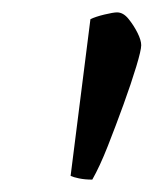

<svg xmlns="http://www.w3.org/2000/svg" viewBox="-20 -725 248 310"><path d="M129 -435Q117 -435 107.5 -437Q98 -439 94 -441L126 -694Q134 -698 148.5 -701.5Q163 -705 169 -705Q179 -705 187.5 -694.5Q196 -684 202 -672Q208 -660 208 -652Q208 -644 200 -617.5Q192 -591 179.5 -556.5Q167 -522 154 -489Q141 -456 129 -435Z"/></svg>

Font: Texturina 12pt
Style: Italic
Weight: 400
Italic angle: -11°
Designer: Guillermo Torres Carreño
Foundry: Omnibus-Type
Version: Version 1.002